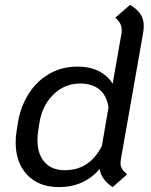

<svg xmlns="http://www.w3.org/2000/svg" viewBox="-20 -753 618 784"><path d="M474 -105Q472 -93 472 -88Q472 -75 478 -64.5Q484 -54 499 -41L440 11Q393 -20 387 -63Q323 11 221 11Q138 11 91 -39Q44 -89 44 -171Q44 -198 48 -219L53 -251Q63 -315 95.5 -367.5Q128 -420 179.5 -450.5Q231 -481 296 -481Q348 -481 384.5 -462Q421 -443 440 -411L476 -616Q477 -621 477 -630Q477 -645 471 -656.5Q465 -668 451 -681L511 -733Q540 -716 553.5 -695.5Q567 -675 567 -647Q567 -633 564 -616ZM423 -314Q416 -363 386 -387.5Q356 -412 308 -412Q244 -412 198 -367Q152 -322 141 -251L136 -219Q133 -200 133 -181Q133 -124 162 -91Q191 -58 245 -58Q346 -58 396 -157Z"/></svg>

Font: KoHo Medium
Style: Italic
Weight: 500
Italic angle: -10°
Designer: Cadson Demak & Katatrad Team
Foundry: Cadson Demak Co.,Ltd.
Version: Version 1.000